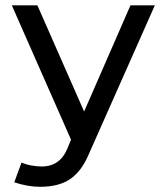

<svg xmlns="http://www.w3.org/2000/svg" viewBox="-20 -696 624 730"><path d="M299.8 -272 476.1 -675.8H568.8L315.9 -106Q289.1 -43.9 246.3 -14.9Q203.6 14.2 132.8 14.2Q85.4 14.2 34.2 -2.9L62 -78.1Q77.1 -70.8 99.1 -66.9Q121.1 -63 138.2 -63Q209 -63 236.8 -132.8L250 -165L24.9 -675.8H122.1Z"/></svg>

Font: Lorenzo Sans
Style: Regular
Weight: 400
Foundry: Intel Corporation
Version: Version 1.00; ttfautohint (v1.5)